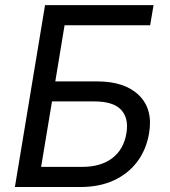

<svg xmlns="http://www.w3.org/2000/svg" viewBox="-20 -748 678 768"><path d="M39.6 0 160.2 -727.5H594.2L580.6 -647H238.3L201.2 -422.4H368.7Q479.5 -422.4 536.1 -366.7Q592.8 -311 576.2 -214.4Q564.9 -148.4 528.3 -100.3Q491.7 -52.2 434.3 -26.1Q377 0 302.7 0ZM144.5 -80.6H310.5Q383.3 -80.6 429.2 -115.5Q475.1 -150.4 485.8 -215.8Q495.6 -275.4 464.4 -308.8Q433.1 -342.3 357.9 -342.3H188Z"/></svg>

Font: Inter 18pt
Style: Italic
Weight: 400
Italic angle: -9.3988°
Designer: Rasmus Andersson
Foundry: rsms
Version: Version 4.001;git-66647c0bb